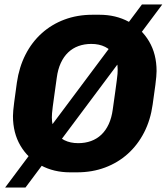

<svg xmlns="http://www.w3.org/2000/svg" viewBox="-20 -761 748 859"><path d="M293.5 10Q220.5 10 162.8 -21.2Q105 -52.5 71.5 -109.2Q38 -166 38 -242Q38 -261.5 43.5 -303.5Q49 -345.5 55.5 -391.5Q65.5 -460.5 94 -516.5Q122.5 -572.5 166.8 -612.2Q211 -652 268.5 -673.5Q326 -695 394 -695H425Q498 -695 555.8 -663.8Q613.5 -632.5 647 -575.8Q680.5 -519 680.5 -443Q680.5 -423 675.2 -381.5Q670 -340 663 -293.5Q653.5 -224.5 624.8 -168.5Q596 -112.5 551.8 -72.8Q507.5 -33 450 -11.5Q392.5 10 324.5 10ZM330 -120.5Q361 -120.5 387.2 -130Q413.5 -139.5 433.5 -158.5Q453.5 -177.5 466.5 -205.8Q479.5 -234 484.5 -271.5Q491.5 -320.5 495.8 -351.8Q500 -383 502.5 -401.5Q505 -420 505.8 -430.8Q506.5 -441.5 506.5 -449.5Q506.5 -487 491.8 -512.5Q477 -538 450.5 -551.2Q424 -564.5 388.5 -564.5Q357.5 -564.5 331.2 -555Q305 -545.5 285 -526.5Q265 -507.5 252 -479.2Q239 -451 234 -413.5Q227 -364.5 222.8 -333.2Q218.5 -302 216 -283.5Q213.5 -265 212.8 -254.2Q212 -243.5 212 -235.5Q212 -198.5 226.8 -172.8Q241.5 -147 268 -133.8Q294.5 -120.5 330 -120.5ZM3 78 615 -741H706L94 78Z"/></svg>

Font: Chivo Medium
Style: Italic
Weight: 500
Italic angle: -8.05°
Designer: Hector Gatti
Foundry: Omnibus-Type
Version: Version 2.002